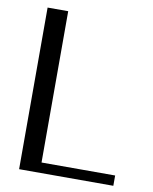

<svg xmlns="http://www.w3.org/2000/svg" viewBox="-84 -824 704 881"><g transform="rotate(10 267.5 -383.5)"><path d="M505 -7V-55H162V-760H66V-7Z"/></g></svg>

Font: LXGW Marker Gothic
Style: Regular
Weight: 400
Version: Version 1.001